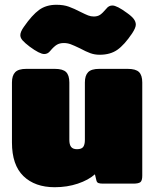

<svg xmlns="http://www.w3.org/2000/svg" viewBox="-20 -768 650 803"><path d="M314 -566Q289 -578 275.5 -583Q262 -588 247 -588Q230 -588 218 -581Q206 -574 190 -555Q180 -542 165 -542Q146 -542 104 -573Q83 -589 74 -599.5Q65 -610 65 -621Q65 -635 80 -656Q114 -705 143.5 -726.5Q173 -748 216 -748Q246 -748 268 -740Q290 -732 317 -718Q337 -708 348.5 -703.5Q360 -699 372 -699Q388 -699 398.5 -706Q409 -713 425 -732Q435 -745 450 -745Q469 -745 511 -714Q531 -700 539.5 -688.5Q548 -677 548 -665Q548 -652 533 -629Q500 -580 470.5 -559.5Q441 -539 397 -539Q376 -539 358 -545.5Q340 -552 314 -566ZM30 -172V-423Q30 -452 43.5 -466Q57 -480 90 -480H209Q243 -480 256.5 -466.5Q270 -453 270 -423V-183Q270 -163 277.5 -153.5Q285 -144 302 -144Q321 -144 328 -153.5Q335 -163 335 -183V-423Q335 -452 348.5 -466Q362 -480 395 -480H514Q548 -480 561.5 -466.5Q575 -453 575 -423V-33Q575 -13 567.5 -6.5Q560 0 537 0H411Q398 0 391.5 -2.5Q385 -5 383 -14L377 -39Q350 -15 305.5 0Q261 15 209 15Q126 15 78 -31.5Q30 -78 30 -172Z"/></svg>

Font: Mitr
Style: Bold
Weight: 700
Designer: Thanarat Vachiruckul
Foundry: Cadson Demak
Version: Version 1.002